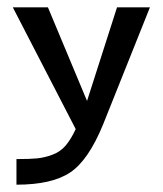

<svg xmlns="http://www.w3.org/2000/svg" viewBox="-20 -500 445 525"><path d="M15 -480H111L218 -224L300 -480H390L262 -160Q222 -62 172 -28.5Q122 5 25 5V-65Q62 -65 82 -67Q102 -69 123.5 -77Q145 -85 159.5 -102Q174 -119 187 -147Z"/></svg>

Font: Glametrix
Style: Bold
Weight: 700
Designer: gluk
Foundry: gluk
Version: Version 0.40